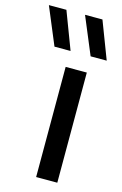

<svg xmlns="http://www.w3.org/2000/svg" viewBox="-206 -862 582 916"><g transform="rotate(15 84.5 -404.0)"><path d="M70.5 0V-544H175V0ZM172.5 -623.5 95.5 -808H181.5L252 -623.5ZM-6 -623.5 -83 -808H3.5L73.5 -623.5Z"/></g></svg>

Font: Encode Sans Condensed Thin Medium
Style: Regular
Weight: 500
Version: Version 3.002